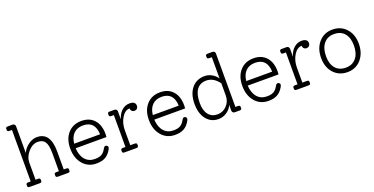

<svg xmlns="http://www.w3.org/2000/svg" viewBox="-26 -1468 4294 2207"><g transform="rotate(-20 2121.0 -365.0)"><path d="M534 -55Q560 -55 560 -36V-19Q560 0 534 0H413Q387 0 387 -19V-36Q387 -55 413 -55H444V-275Q444 -372 417.5 -413.5Q391 -455 329 -455Q265 -455 211.5 -394.5Q158 -334 158 -261V-55H189Q215 -55 215 -36V-19Q215 0 189 0H68Q42 0 42 -19V-36Q42 -55 68 -55H99V-685H68Q42 -685 42 -704V-721Q42 -740 68 -740H127Q140 -740 149 -731Q158 -722 158 -709V-381Q181 -436 233 -473Q285 -510 339 -510Q503 -510 503 -275V-55Z M1094 -275Q1094 -263 1092 -237H715Q720 -147 764 -96Q808 -45 882 -45Q934 -45 964.5 -62Q995 -79 1019 -123Q1032 -146 1046 -146Q1057 -146 1066 -138.5Q1075 -131 1075 -121Q1075 -108 1063 -88Q1032 -36 989.5 -13Q947 10 882 10Q781 10 718 -63.5Q655 -137 655 -255Q655 -370 717 -440Q779 -510 882 -510Q981 -510 1037.5 -447.5Q1094 -385 1094 -275ZM882 -455Q811 -455 768 -412.5Q725 -370 717 -292H1034Q1028 -455 882 -455Z M1472 -510Q1544 -510 1544 -455Q1544 -436 1531.5 -423Q1519 -410 1499 -410Q1479 -410 1466.5 -423Q1454 -436 1454 -455H1452Q1398 -455 1357.5 -390Q1317 -325 1317 -237V-55H1371Q1397 -55 1397 -36V-19Q1397 0 1371 0H1227Q1201 0 1201 -19V-36Q1201 -55 1227 -55H1258V-445H1227Q1201 -445 1201 -464V-481Q1201 -500 1227 -500H1286Q1299 -500 1308 -491Q1317 -482 1317 -469V-371Q1335 -435 1376.5 -472.5Q1418 -510 1472 -510Z M2056 -275Q2056 -263 2054 -237H1677Q1682 -147 1726 -96Q1770 -45 1844 -45Q1896 -45 1926.5 -62Q1957 -79 1981 -123Q1994 -146 2008 -146Q2019 -146 2028 -138.5Q2037 -131 2037 -121Q2037 -108 2025 -88Q1994 -36 1951.5 -13Q1909 10 1844 10Q1743 10 1680 -63.5Q1617 -137 1617 -255Q1617 -370 1679 -440Q1741 -510 1844 -510Q1943 -510 1999.5 -447.5Q2056 -385 2056 -275ZM1844 -455Q1773 -455 1730 -412.5Q1687 -370 1679 -292H1996Q1990 -455 1844 -455Z M2634 -55Q2660 -55 2660 -36V-19Q2660 0 2634 0H2575Q2562 0 2553 -9Q2544 -18 2544 -31V-102Q2525 -54 2477.5 -22Q2430 10 2376 10Q2284 10 2228.5 -60Q2173 -130 2173 -247Q2173 -368 2231.5 -439Q2290 -510 2390 -510Q2435 -510 2476.5 -487Q2518 -464 2544 -425V-685H2513Q2487 -685 2487 -704V-721Q2487 -740 2513 -740H2574Q2587 -740 2595 -731Q2603 -722 2603 -709V-55ZM2383 -45Q2450 -45 2497 -95Q2544 -145 2544 -217V-366Q2478 -455 2391 -455Q2314 -455 2273.5 -399.5Q2233 -344 2233 -238Q2233 -146 2272.5 -95.5Q2312 -45 2383 -45Z M3199 -275Q3199 -263 3197 -237H2820Q2825 -147 2869 -96Q2913 -45 2987 -45Q3039 -45 3069.5 -62Q3100 -79 3124 -123Q3137 -146 3151 -146Q3162 -146 3171 -138.5Q3180 -131 3180 -121Q3180 -108 3168 -88Q3137 -36 3094.5 -13Q3052 10 2987 10Q2886 10 2823 -63.5Q2760 -137 2760 -255Q2760 -370 2822 -440Q2884 -510 2987 -510Q3086 -510 3142.5 -447.5Q3199 -385 3199 -275ZM2987 -455Q2916 -455 2873 -412.5Q2830 -370 2822 -292H3139Q3133 -455 2987 -455Z M3577 -510Q3649 -510 3649 -455Q3649 -436 3636.5 -423Q3624 -410 3604 -410Q3584 -410 3571.5 -423Q3559 -436 3559 -455H3557Q3503 -455 3462.5 -390Q3422 -325 3422 -237V-55H3476Q3502 -55 3502 -36V-19Q3502 0 3476 0H3332Q3306 0 3306 -19V-36Q3306 -55 3332 -55H3363V-445H3332Q3306 -445 3306 -464V-481Q3306 -500 3332 -500H3391Q3404 -500 3413 -491Q3422 -482 3422 -469V-371Q3440 -435 3481.5 -472.5Q3523 -510 3577 -510Z M3721 -246Q3721 -362 3785.5 -436Q3850 -510 3953 -510Q4056 -510 4120.5 -439Q4185 -368 4185 -254Q4185 -138 4120.5 -64Q4056 10 3953 10Q3850 10 3785.5 -61Q3721 -132 3721 -246ZM3953 -45Q4033 -45 4079 -101Q4125 -157 4125 -254Q4125 -349 4080 -402Q4035 -455 3953 -455Q3873 -455 3827 -399Q3781 -343 3781 -246Q3781 -151 3826 -98Q3871 -45 3953 -45Z"/></g></svg>

Font: Solway Light
Style: Regular
Weight: 300
Designer: Mariya V. Pigoulevskaya
Foundry: The Northern Block Ltd.
Version: Version 1.000;hotconv 1.0.109;makeotfexe 2.5.65596